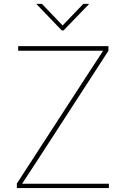

<svg xmlns="http://www.w3.org/2000/svg" viewBox="-20 -964 644 984"><path d="M66.4 0V-23.4L437.5 -595.2Q457 -624.5 476.3 -654.3Q495.6 -684.1 514.6 -713.4L518.6 -704.1Q479 -704.1 439.7 -704.1Q400.4 -704.1 360.8 -704.1H73.2V-727.5H535.6V-703.6L162.1 -127.4Q143.1 -99.1 124.8 -70.6Q106.4 -42 87.4 -13.2L83.5 -22.5Q122.1 -22.5 160.4 -22.5Q198.7 -22.5 236.8 -22.5H538.1V0ZM194.8 -944.3 300.8 -833.5 407.2 -944.3H435.1V-941.9L305.7 -808.1H296.4L168 -941.9V-944.3Z"/></svg>

Font: Inter 18pt Thin
Style: Regular
Weight: 250
Designer: Rasmus Andersson
Foundry: rsms
Version: Version 4.001;git-66647c0bb